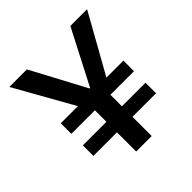

<svg xmlns="http://www.w3.org/2000/svg" viewBox="-184 -844 990 990"><g transform="rotate(-45 311.0 -349.0)"><path d="M540 -140H368V0H255V-140H83V-217H255V-301H83V-378H208L28 -698H156L315 -400H319L473 -698H595L416 -378H540V-301H368V-217H540Z"/></g></svg>

Font: IBM Plex Sans Medm
Style: Regular
Weight: 500
Designer: Mike Abbink, Paul van der Laan, Pieter van Rosmalen
Foundry: Bold Monday
Version: Version 3.005